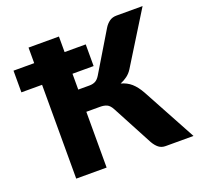

<svg xmlns="http://www.w3.org/2000/svg" viewBox="-127 -866 1036 1003"><g transform="rotate(-20 391.5 -364.0)"><path d="M783 0H628.5Q606 0 590.5 -12Q575 -24 562 -46.5L441 -274Q429 -296 414 -303Q399 -310 376 -310H300V0H131V-521.5H16V-642H131V-728.5H300V-642H417.5V-521.5H300V-433.5H362Q381 -433.5 394.8 -440.5Q408.5 -447.5 420 -466L552 -685.5Q563.5 -704.5 580 -716.5Q596.5 -728.5 620 -728.5H765L587.5 -442Q575 -422 557.5 -409Q540 -396 519 -387.5Q552.5 -378.5 576 -357.8Q599.5 -337 620 -300.5Z"/></g></svg>

Font: Lato
Style: Regular
Weight: 900
Designer: Lukasz Dziedzic with Adam Twardoch and Botio Nikoltchev
Foundry: tyPoland Lukasz Dziedzic
Version: Version 2.010; 2014-09-01; http://www.latofonts.com/; ttfaut